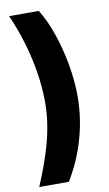

<svg xmlns="http://www.w3.org/2000/svg" viewBox="-99 -820 572 1005"><g transform="rotate(-10 187.0 -317.0)"><path d="M24.9 137.7Q63.5 46.4 86.9 -27.1Q110.4 -100.6 121.3 -165.3Q132.3 -230 132.3 -294.9Q132.3 -370.6 119.4 -452.4Q106.4 -534.2 82.3 -615.5Q58.1 -696.8 24.9 -770.5H182.6Q218.8 -712.9 246.3 -633.1Q273.9 -553.2 289.6 -465.3Q305.2 -377.4 305.2 -294.9Q305.2 -182.1 273.9 -71.8Q242.7 38.6 182.6 137.7Z"/></g></svg>

Font: Inter 18pt ExtraBold
Style: Regular
Weight: 800
Designer: Rasmus Andersson
Foundry: rsms
Version: Version 4.001;git-66647c0bb